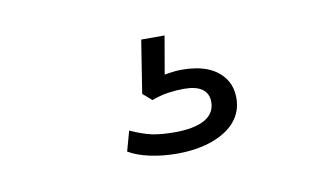

<svg xmlns="http://www.w3.org/2000/svg" viewBox="-38 -85 575 340"><g transform="rotate(-10 250.0 85.0)"><path d="M258 190Q232 190 209 185Q186 180 171 171L181 135Q203 145 219.5 148.5Q236 152 260 152Q295 152 314 141.5Q333 131 333 110Q333 95 322 87Q311 79 289 79Q276 79 261.5 81Q247 83 231 89L215 75L230 -20H272L259 55L239 52Q255 49 268 47Q281 45 291 45Q318 45 337 52.5Q356 60 367 75Q378 90 378 111Q378 135 363.5 152.5Q349 170 321.5 180Q294 190 258 190Z"/></g></svg>

Font: Nunito Sans 10pt SemiExpanded ExtraLight
Style: Regular
Weight: 250
Width: 6
Designer: Vernon Adams
Foundry: Vernon Adams
Version: Version 3.101;gftools[0.9.27]